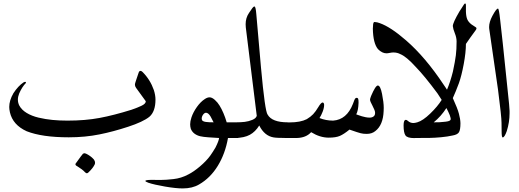

<svg xmlns="http://www.w3.org/2000/svg" viewBox="-20 -787 2962 1095"><path d="M866.7 -219.2Q866.7 -150.4 831.5 -120.6Q795.4 -91.8 710.4 -64Q625.5 -36.1 547.4 -20.5Q465.8 -3.9 372.1 -3.9Q219.7 -3.9 131.8 -38.6Q53.2 -74.7 36.6 -146Q32.7 -164.1 32.7 -176.8Q32.7 -213.9 56.2 -254.9Q83.5 -296.9 114.7 -317.4Q120.6 -320.3 124 -320.3Q127.9 -320.3 127.9 -315.9V-314Q106 -292 89.4 -253.9Q82 -235.4 82 -219.2Q82 -201.2 89.8 -185.5Q103 -160.6 131.8 -143.1Q160.6 -125.5 199.7 -116.2Q238.8 -106.9 279.1 -103Q319.3 -99.1 365.2 -99.1Q466.3 -99.1 547.4 -114.3Q628.4 -129.4 730 -161.1Q766.6 -173.8 786.6 -183.6Q811.5 -195.3 811.5 -209.5L755.9 -286.1Q749.5 -295.4 749.5 -303.7Q749.5 -310.1 753.4 -321Q757.3 -332 757.3 -333Q764.2 -353.5 770.5 -372.1Q773.9 -382.8 781.2 -382.8Q786.6 -382.8 793 -376.5Q836.9 -332.5 857.4 -273.4Q866.7 -244.1 866.7 -219.2ZM520.5 149.9Q510.7 171.4 484.4 196.3Q479.5 201.2 475.1 201.2Q470.7 201.2 464.4 194.8Q450.2 179.2 420.4 161.1Q410.2 156.2 410.2 149.9Q410.2 147.9 410.6 147Q447.3 95.7 453.1 89.8Q455.6 87.9 460.4 86.9Q470.7 86.9 493.7 103Q499.5 107.4 500.7 108.4Q502 109.4 507.6 114.5Q513.2 119.6 515.4 122.6Q517.6 125.5 519.8 130.6Q522 135.7 522 140.6Q522 146.5 520.5 149.9Z M1338.9 0H1280.3Q1264.6 89.4 1222.2 158.7Q1179.7 228 1115.2 265.1Q1077.1 287.6 1022 287.6Q982.9 287.6 920.7 276.9Q858.4 266.1 826.7 255.4Q809.1 249 809.1 245.1Q809.1 238.8 845.7 238.8Q876 238.8 895 239.3Q926.3 239.3 968.8 234.4Q1013.7 229.5 1053.7 208Q1084 192.9 1120.4 162.1Q1156.7 131.3 1179.2 100.6Q1192.4 82 1208.5 55.2Q1228 16.6 1229.5 0L1168.5 -3.9Q1139.2 -5.9 1121.6 -10Q1104 -14.2 1089.8 -24.4Q1075.7 -34.7 1068.4 -51.8Q1064.5 -64.9 1064.5 -78.1Q1064.5 -95.2 1071.8 -117.2Q1082 -147.5 1103 -177Q1124 -206.5 1147.5 -221.7Q1162.1 -231.9 1175.3 -231.9Q1189 -231.9 1205.3 -217.3Q1221.7 -202.6 1232.4 -184.6Q1256.3 -145.5 1272.9 -89.4H1338.9ZM1130.4 -110.8Q1130.4 -106.4 1131.6 -103.3Q1132.8 -100.1 1135.7 -98.1Q1138.7 -96.2 1141.4 -94.7Q1144 -93.3 1148.9 -92.5Q1153.8 -91.8 1156.7 -91.3Q1159.7 -90.8 1165.8 -90.6Q1171.9 -90.3 1174.3 -89.8Q1180.2 -89.8 1188.2 -89.6Q1196.3 -89.4 1198.2 -89.4L1181.2 -122.1Q1168.9 -143.1 1155.3 -144Q1146 -144 1138.2 -133.1Q1130.4 -122.1 1130.4 -110.8Z M1620.6 0Q1557.1 0 1540 -3.4Q1488.3 -12.2 1458.5 -71.3Q1436.5 -35.6 1405 -18.3Q1373.5 -1 1321.3 0H1310.5V-89.4H1328.1Q1353.5 -89.4 1376 -92Q1398.4 -94.7 1419.4 -103.5Q1440.4 -112.3 1444.3 -126.5L1381.8 -630.9Q1380.9 -637.2 1380.9 -648.9Q1380.9 -685.1 1399.9 -712.9Q1423.3 -749.5 1428.7 -749.5H1429.2Q1429.7 -750 1431.2 -750Q1438.5 -750 1441.9 -705.1Q1445.8 -654.3 1468.3 -403.3Q1491.2 -151.4 1506.3 -133.3Q1531.2 -89.4 1620.6 -89.4Z M2087.9 -116.2Q2101.6 -116.2 2110.4 -122.8Q2119.1 -129.4 2119.1 -141.6V-145.5Q2119.1 -155.8 2104.5 -183.6Q2090.3 -209 2090.3 -219.2Q2090.3 -223.6 2096.2 -239.3Q2121.6 -299.3 2134.8 -299.3Q2149.4 -299.3 2158.9 -251.2Q2168.5 -203.1 2168.5 -171.4Q2168.5 -168.5 2168.2 -162.8Q2168 -157.2 2168 -154.3Q2165 -73.7 2120.6 -39.6Q2101.1 -23.4 2071.3 -23.4Q2050.8 -23.4 2036.6 -27.3Q2024.9 -29.8 1973.1 -47.9Q1941.4 -22 1918.5 -12Q1895.5 -2 1854.5 -2Q1804.7 -2 1754.4 -33.2Q1726.1 -1.5 1673.3 0H1603V-89.4H1613.8Q1616.7 -89.4 1622.8 -89.1Q1628.9 -88.9 1631.8 -88.9Q1693.4 -88.9 1729.5 -107.4Q1751.5 -120.6 1765.9 -135.7Q1780.3 -150.9 1795.4 -176.3Q1811 -202.6 1820.3 -202.6Q1827.6 -201.2 1828.6 -189.9Q1828.6 -171.9 1820.3 -150.4Q1812 -128.9 1802.2 -113.8Q1838.4 -99.1 1879.9 -99.1Q1957.5 -104.5 1992.7 -194.3Q2002 -222.2 2007.3 -226.6Q2010.3 -229 2013.7 -229Q2021 -229 2022.9 -222.7Q2024.9 -216.3 2024.9 -201.2Q2023.4 -156.2 2011.7 -134.8Q2014.2 -133.8 2024.9 -130.1Q2035.6 -126.5 2043.9 -123.8Q2052.2 -121.1 2064.7 -118.7Q2077.1 -116.2 2087.9 -116.2Z M2341.8 0.5Q2303.2 0.5 2292.5 -14.6Q2281.7 -29.8 2281.7 -71.8Q2281.7 -103.5 2294.9 -103.5Q2300.3 -103.5 2307.1 -96.7Q2320.3 -85.4 2337.4 -85.4Q2345.7 -85.4 2359.9 -89.4Q2391.6 -98.6 2433.6 -139.2Q2475.6 -179.7 2499 -217.3L2474.6 -254.9Q2401.4 -353.5 2352.5 -403.8Q2297.9 -464.4 2262.7 -478.5Q2245.6 -487.8 2223.1 -487.8Q2214.8 -487.8 2203.1 -485.4Q2191.4 -482.9 2184.1 -482.9Q2159.2 -482.9 2135.7 -506.8Q2107.9 -540 2106.4 -623.5Q2106.9 -654.8 2111.8 -659.7Q2113.8 -661.6 2117.2 -661.6Q2117.7 -661.6 2118.4 -661.4Q2119.1 -661.1 2119.6 -661.1Q2129.4 -661.1 2146.5 -654.8Q2208.5 -632.8 2295.9 -556.6Q2406.7 -460.4 2510.7 -303.2Q2514.2 -298.8 2520 -289.6Q2525.9 -280.3 2529.3 -275.4Q2548.8 -321.8 2563 -378.9Q2575.7 -438 2579.8 -471.7Q2584 -505.4 2584 -550.8Q2584 -572.3 2574 -597.2Q2564 -622.1 2562.5 -638.2Q2562.5 -657.2 2600.6 -722.2Q2601.6 -723.6 2605.2 -729.2Q2608.9 -734.9 2614 -742.7Q2619.1 -750.5 2624.5 -759.3Q2629.4 -767.1 2632.3 -767.1Q2637.2 -766.6 2637.2 -759.3V-720.7Q2638.2 -692.4 2644.8 -677Q2651.4 -661.6 2668 -648.4L2694.3 -630.9Q2702.1 -626 2690.4 -611.3Q2663.1 -574.7 2637.2 -536.6Q2637.2 -488.8 2624.8 -421.9Q2612.3 -355 2597.2 -312.5Q2578.6 -262.7 2562.5 -227.5Q2589.8 -167.5 2597.2 -138.7Q2605.5 -108.4 2606 -84Q2606 -46.4 2597.4 -32.7Q2588.9 -19 2561 -14.2Q2532.7 -7.8 2496.3 -4.4Q2460 -1 2431.4 -0.5Q2402.8 0 2353 0Q2351.1 0 2347.2 0.2Q2343.3 0.5 2341.8 0.5ZM2485.4 -89.8Q2487.8 -90.3 2506.3 -91.6Q2524.9 -92.8 2535.9 -95.5Q2546.9 -98.1 2549.8 -104.5Q2552.2 -110.4 2545.4 -129.4Q2537.6 -148.9 2525.9 -170.9Q2495.1 -123 2453.6 -89.4Q2461.4 -89.4 2471.9 -89.6Q2482.4 -89.8 2485.4 -89.8Z M2886.2 -154.3V-141.6Q2886.2 -89.8 2870.1 -39.1Q2857.4 -3.4 2847.2 -3.4H2846.7Q2840.8 -3.4 2840.8 -39.1L2840.3 -84V-86.4Q2840.3 -121.1 2820.3 -275.4L2770 -623.5Q2769.5 -626.5 2769.5 -632.8Q2769.5 -661.6 2788.1 -696.3Q2810.5 -737.8 2819.3 -737.8H2820.3Q2825.7 -736.8 2832 -678.2Q2833 -671.4 2847.7 -537.1L2883.3 -194.3Z"/></svg>

Font: Noon
Style: Regular
Weight: 400
Designer: Mohammad Saleh Souzanchi
Foundry: Farsi Font Store
Version: Version 0.09